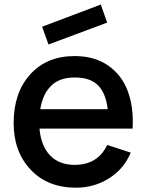

<svg xmlns="http://www.w3.org/2000/svg" viewBox="-20 -831 661 866"><path d="M463.4 -729 198.7 -630.4 169.9 -710.4 434.6 -810.5ZM158.2 -251Q164.6 -173.8 205.3 -130.6Q246.1 -87.4 316.9 -87.4Q420.9 -87.4 463.4 -177.2L569.8 -142.6Q538.6 -68.4 471.4 -26.4Q404.3 15.6 322.8 15.6Q194.8 15.6 118.2 -65.7Q41.5 -147 41.5 -275.9Q41.5 -412.6 116.2 -495.4Q190.9 -578.1 316.9 -578.1Q405.3 -578.1 466.8 -536.1Q528.3 -494.1 555.9 -420.9Q583.5 -347.7 578.1 -251ZM316.9 -481.4Q249 -481.9 210.7 -444.1Q172.4 -406.2 161.6 -338.4H465.8Q458 -409.2 422.6 -445.6Q387.2 -481.9 316.9 -481.4Z"/></svg>

Font: Manrope3 Semibold
Style: Regular
Weight: 600
Width: 4
Designer: Mikhail Sharanda
Foundry: Mikhail Sharanda
Version: Version 3.000;PS 003.000;hotconv 1.0.88;makeotf.lib2.5.64775